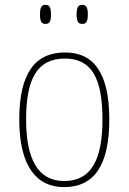

<svg xmlns="http://www.w3.org/2000/svg" viewBox="-20 -757 527 787"><path d="M317 -659C332 -659 340 -667 340 -698C340 -729 332 -737 317 -737C302 -737 294 -729 294 -698C294 -667 302 -659 317 -659ZM166 -659C182 -659 189 -667 189 -698C189 -729 182 -737 166 -737C151 -737 144 -729 144 -698C144 -667 151 -659 166 -659ZM243 10C364 10 428 -77 428 -267C428 -455 366 -542 247 -542C121 -542 59 -453 59 -267C59 -78 128 10 243 10ZM243 -15C135 -15 87 -106 87 -267C87 -433 132 -517 246 -517C355 -517 400 -437 400 -267C400 -111 359 -15 243 -15Z"/></svg>

Font: Noto Serif Armenian SemiCondensed Thin
Style: Regular
Weight: 100
Width: 4
Designer: Monotype Design Team
Foundry: Monotype Imaging Inc.
Version: Version 2.008